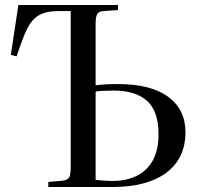

<svg xmlns="http://www.w3.org/2000/svg" viewBox="-20 -743 802 763"><path d="M172 0V-20L230 -25Q250 -28 255.5 -39Q261 -50 261 -79V-699H213Q176 -699 151 -690Q126 -681 109 -661Q92 -641 77.5 -606Q63 -571 46 -519L23 -525L53 -723H449V-703L392 -699Q372 -698 366 -686.5Q360 -675 360 -649V-404Q373 -406 386.5 -407Q400 -408 415.5 -408.5Q431 -409 447 -409Q513 -409 563 -396.5Q613 -384 647.5 -359Q682 -334 699.5 -298.5Q717 -263 717 -218Q717 -164 697 -123.5Q677 -83 639.5 -55.5Q602 -28 549 -14Q496 0 430 0ZM360 -28Q373 -27 391 -25.5Q409 -24 427 -24Q484 -24 525 -45Q566 -66 588 -107Q610 -148 610 -210Q610 -301 564.5 -342Q519 -383 432 -383Q418 -383 404.5 -382.5Q391 -382 380 -381.5Q369 -381 360 -379Z"/></svg>

Font: Literata 60pt
Style: Regular
Weight: 400
Designer: Latin by Veronika Burian and Jose Scaglione. Greek by Irene Vlachou. Cyrillic by Vera Evstafieva.
Foundry: TypeTogether
Version: Version 3.002